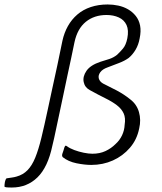

<svg xmlns="http://www.w3.org/2000/svg" viewBox="-85 -730 723 858"><path d="M-32 108Q-49 108 -57 107Q-65 106 -65 103Q-65 99 -64.5 93.5Q-64 88 -63 83Q-62 79 -60.5 74.5Q-59 70 -56 67Q-44 65 -32.5 63.5Q-21 62 -11 59Q18 51 38 30.5Q58 10 72.5 -25.5Q87 -61 100 -114.5Q113 -168 129 -243Q138 -286 149 -336Q160 -386 171.5 -439.5Q183 -493 194 -548Q202 -584 218.5 -613.5Q235 -643 260.5 -665Q286 -687 320.5 -698.5Q355 -710 396 -710Q420 -710 443.5 -705Q467 -700 487 -688.5Q507 -677 521.5 -659Q536 -641 541 -616Q546 -591 539 -558Q534 -530 521 -508Q508 -486 490 -471Q472 -458 447 -448.5Q422 -439 396 -429Q373 -421 363 -407Q353 -393 356.5 -379.5Q360 -366 375 -357Q404 -343 437 -325.5Q470 -308 497 -286Q526 -264 536 -229Q546 -194 537 -156Q527 -106 495.5 -69.5Q464 -33 419.5 -13Q375 7 323 7Q293 7 256.5 -0.5Q220 -8 195 -28Q193 -31 192.5 -33.5Q192 -36 193 -41Q196 -49 198.5 -57Q201 -65 203 -72Q206 -79 208.5 -79Q211 -79 215 -76Q227 -67 247 -59.5Q267 -52 289 -47.5Q311 -43 328 -43Q361 -43 386.5 -55Q412 -67 431 -86Q450 -103 460.5 -125.5Q471 -148 472 -172Q477 -203 467.5 -223.5Q458 -244 437 -260Q416 -276 385.5 -291Q355 -306 317 -327Q294 -339 289 -363.5Q284 -388 301.5 -413.5Q319 -439 364 -454Q385 -460 404 -466.5Q423 -473 438 -485Q451 -497 464.5 -513Q478 -529 484 -559Q491 -595 480.5 -618Q470 -641 446 -652Q422 -663 391 -663Q336 -663 298.5 -632.5Q261 -602 248 -542Q241 -508 233 -470Q225 -432 216 -391Q207 -350 198.5 -308Q190 -266 181 -225.5Q172 -185 164.5 -148Q157 -111 149 -79Q129 17 82.5 62.5Q36 108 -32 108Z"/></svg>

Font: Glory Light
Style: Italic
Weight: 300
Italic angle: -12°
Version: Version 1.011